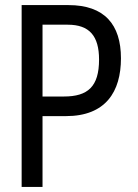

<svg xmlns="http://www.w3.org/2000/svg" viewBox="-20 -734 540 754"><path d="M65 0H147V-278H239C395 -278 455 -374 455 -505C455 -638 390 -714 249 -714H65ZM231 -355H147V-637H246C331 -637 369 -593 369 -500C369 -394 325 -355 231 -355Z"/></svg>

Font: Noto Sans Mono ExtraCondensed
Style: Regular
Weight: 400
Width: 2
Designer: Monotype Design Team
Foundry: Monotype Imaging Inc.
Version: Version 2.014